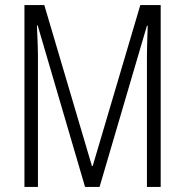

<svg xmlns="http://www.w3.org/2000/svg" viewBox="-20 -734 725 754"><path d="M314 0H371L557 -633H560C558 -570 557 -535 557 -516V0H611V-714H531L344 -82H341L154 -714H76V0H129V-519C129 -536 128 -570 125 -634H128Z"/></svg>

Font: Noto Sans Lao ExtraCondensed Light
Style: Regular
Weight: 300
Width: 2
Designer: Monotype Design Team
Foundry: Monotype Imaging Inc.
Version: Version 2.003